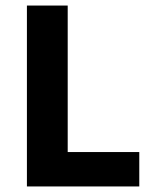

<svg xmlns="http://www.w3.org/2000/svg" viewBox="-20 -672 558 692"><path d="M77 0V-652H224V-124H482V0Z"/></svg>

Font: TT Toshiba Sans
Style: Bold
Weight: 700
Designer: Paul D. Hunt
Foundry: Toshiba Corporation
Version: Version 2.020;PS 2.000;hotconv 1.0.86;makeotf.lib2.5.63406